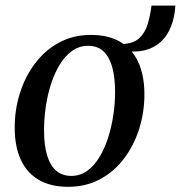

<svg xmlns="http://www.w3.org/2000/svg" viewBox="-20 -674 663 704"><path d="M313.5 -546Q378 -546 421.5 -520.2Q465 -494.5 487.2 -445.8Q509.5 -397 509.5 -328Q509.5 -263 490.5 -202.2Q471.5 -141.5 435.2 -93.2Q399 -45 347 -17Q295 11 230 11Q166 11 122.2 -14.5Q78.5 -40 56.2 -88.5Q34 -137 34 -204.5Q33.5 -270.5 52.8 -331.8Q72 -393 108.5 -441.5Q145 -490 196.8 -518Q248.5 -546 313.5 -546ZM303.5 -506Q270 -506 243.8 -487Q217.5 -468 198.2 -435.8Q179 -403.5 166.2 -363.2Q153.5 -323 147.5 -280Q141.5 -237 141.5 -196.5Q141.5 -140 153.2 -102.8Q165 -65.5 187.2 -47.2Q209.5 -29 241 -29Q274 -29 300 -47.8Q326 -66.5 345.2 -98.8Q364.5 -131 377 -171Q389.5 -211 395.8 -253.8Q402 -296.5 402 -336.5Q402 -389 391.8 -426.8Q381.5 -464.5 360 -485.2Q338.5 -506 303.5 -506ZM535.5 -653.5H623Q620.5 -611 607.2 -577.2Q594 -543.5 570.2 -521.2Q546.5 -499 512 -490Q477.5 -481 432 -488L426 -512.5Q468 -513.5 490 -533.5Q512 -553.5 521.5 -585.5Q531 -617.5 535.5 -653.5Z"/></svg>

Font: Merriweather 72pt
Style: Italic
Weight: 400
Italic angle: -7.8°
Version: Version 2.101